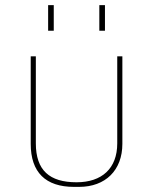

<svg xmlns="http://www.w3.org/2000/svg" viewBox="-20 -720 598 750"><path d="M100 -158C100 -47 158 10 269 10H289C392 10 458 -55 458 -158V-500H438V-160C438 -62 378 -8 279 -8C173 -8 120 -55 120 -160V-500H100ZM168 -600H190V-700H168ZM368 -600H390V-700H368Z"/></svg>

Font: Perun Thin
Style: Regular
Weight: 100
Foundry: Copyright (c) Stefan Peev, Context Ltd, 2016
Version: Version 1.089